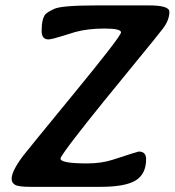

<svg xmlns="http://www.w3.org/2000/svg" viewBox="-20 -705 660 725"><path d="M619.6 -660.6Q619.6 -628.9 594.5 -596.2Q569.3 -563.5 498.5 -477.5Q208.5 -124.5 208.5 -106.2Q208.5 -87.9 309.6 -87.9Q363.3 -87.9 406.7 -102.1Q500.5 -132.8 503.9 -132.8Q531.7 -132.8 531.7 -104Q531.7 -48.3 492.7 -23.9Q453.6 0.5 358.9 0.5H94.2Q48.3 0.5 36.1 -7.6Q23.9 -15.6 23.9 -29.3Q23.9 -59.1 67.4 -116.7Q81.1 -134.8 259 -351.6Q437 -568.4 437 -582.8Q437 -597.2 374.3 -597.2Q311.5 -597.2 263.7 -584Q257.8 -582.5 216.3 -569.3Q174.8 -556.2 162.6 -556.2Q137.2 -556.2 137.2 -588.4Q137.2 -633.8 151.4 -650.9Q157.7 -658.7 185.1 -671.6Q212.4 -684.6 348.6 -684.6H542Q619.6 -684.6 619.6 -660.6Z"/></svg>

Font: Averia Libre
Style: Bold Italic
Weight: 700
Italic angle: -6.90001°
Version: Version 1.002